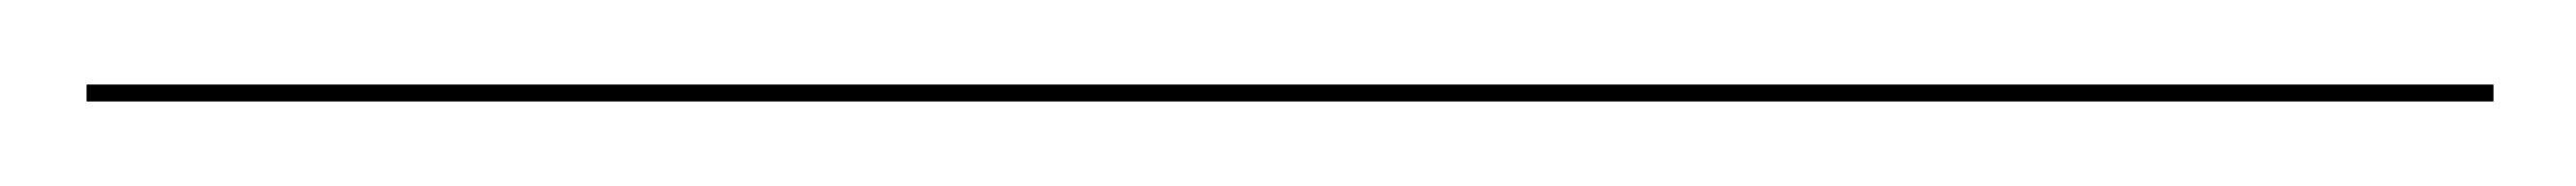

<svg xmlns="http://www.w3.org/2000/svg" viewBox="-26 128 610 44"><path d="M-5.5 148V152H564.5V148Z"/></svg>

Font: Bodoni* 48pt
Style: Regular
Weight: 400
Version: Version 2.3